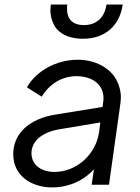

<svg xmlns="http://www.w3.org/2000/svg" viewBox="-20 -810 613 842"><path d="M344 -640C445 -640 506 -702 518 -790H447C439 -733 403 -700 348 -700C293 -700 274 -732 274 -770C274 -777 274 -783 275 -790H203C202 -781 201 -773 201 -765C201 -746 205 -726 214 -707C230 -668 276 -640 344 -640ZM209 12C266 12 320 -7 361 -39C372 -48 383 -57 392 -68L382 0H458L508 -356C509 -366 510 -375 510 -384C510 -411 503 -436 490 -461C462 -512 398 -548 321 -548C223 -548 136 -495 98 -427L163 -386C194 -438 248 -476 316 -476C338 -476 359 -472 378 -464C416 -447 434 -415 434 -380C434 -373 433 -366 432 -359L430 -341L226 -308C108 -290 38 -224 38 -134C38 -36 122 12 209 12ZM420 -273 415 -234C403 -136 318 -56 219 -56C158 -56 118 -89 118 -138C118 -191 164 -230 240 -243Z"/></svg>

Font: Plus Jakarta Sans
Style: Italic
Weight: 400
Italic angle: -8°
Designer: Gumpita Rahayu
Foundry: Tokotype
Version: Version 2.071;gftools[0.9.30]